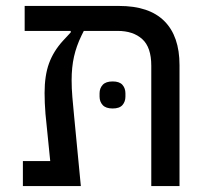

<svg xmlns="http://www.w3.org/2000/svg" viewBox="-20 -626 705 646"><path d="M57 -84H149L133 -243Q130 -280 130 -313Q130 -372 145 -413Q160 -454 192 -489L218 -517V-522H63V-606H381Q482 -606 533 -555Q584 -504 584 -407V0H489V-405Q489 -467 458.5 -494.5Q428 -522 376 -522H262L254 -506Q237 -471 229 -435.5Q221 -400 221 -356Q221 -329 223.5 -299Q226 -269 229 -239L252 0H57ZM359 -261Q336 -261 325.5 -272.5Q315 -284 315 -301V-312Q315 -329 325.5 -340.5Q336 -352 359 -352Q382 -352 392 -340.5Q402 -329 402 -312V-301Q402 -284 392 -272.5Q382 -261 359 -261Z"/></svg>

Font: IBM Plex Sans Hebrew Text
Style: Regular
Weight: 450
Designer: Mike Abbink, Paul van der Laan, Pieter van Rosmalen, Yanek Iontef
Foundry: Bold Monday
Version: Version 1.2